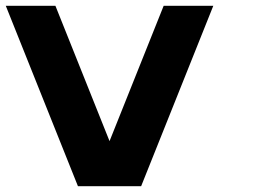

<svg xmlns="http://www.w3.org/2000/svg" viewBox="-20 -645 884 665"><path d="M171.9 -625 359.4 -156.2 546.9 -625H718.8L468.8 0H250L0 -625Z"/></svg>

Font: CraftyPE
Style: Regular
Weight: 400
Designer: Erek Butcher
Foundry: Haunted Coop
Version: Version 0.018;April 4, 2024;FontCreator 15.0.0.2962 64-bit